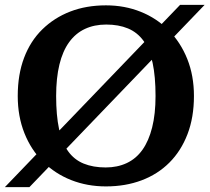

<svg xmlns="http://www.w3.org/2000/svg" viewBox="-26 -750 865 790"><path d="M411 -649Q362 -649 323.5 -631Q285 -613 258.5 -576.5Q232 -540 218.5 -484.5Q205 -429 205 -355Q205 -275 217 -219Q229 -163 254 -128Q279 -93 318 -77Q357 -61 409 -61Q457 -61 495.5 -79Q534 -97 560 -133.5Q586 -170 600 -225.5Q614 -281 614 -355Q614 -435 602 -491Q590 -547 564.5 -582Q539 -617 500.5 -633Q462 -649 411 -649ZM410 17Q333 17 267 -9Q201 -35 151.5 -84Q102 -133 74.5 -202Q47 -271 47 -355Q47 -443 73 -512Q99 -581 148 -629Q197 -677 263 -702.5Q329 -728 410 -728Q487 -728 553 -701.5Q619 -675 668 -625.5Q717 -576 744.5 -507.5Q772 -439 772 -355Q772 -267 745.5 -198Q719 -129 671 -81Q623 -33 556.5 -8Q490 17 410 17ZM-6 20 715 -730H816L95 20Z"/></svg>

Font: Roboto Serif 20pt SemiBold
Style: Regular
Weight: 600
Version: Version 1.008